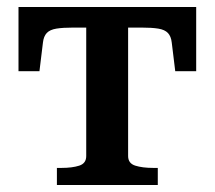

<svg xmlns="http://www.w3.org/2000/svg" viewBox="-20 -530 615 550"><path d="M287 -451V-510H542V-326H482L472 -408Q470 -426 461 -435.5Q452 -445 433.5 -448Q415 -451 385 -451ZM288 -451H190Q160 -451 141.5 -448Q123 -445 114 -435.5Q105 -426 103 -408L93 -326H33V-510H288ZM347 -83Q347 -62 367.5 -55.5Q388 -49 419 -49H432V0H143V-49H156Q187 -49 207 -55.5Q227 -62 227 -83V-510H347Z"/></svg>

Font: Roboto Serif 36pt Medium
Style: Regular
Weight: 500
Designer: Greg Gazdowicz
Foundry: Commercial Type
Version: Version 1.008